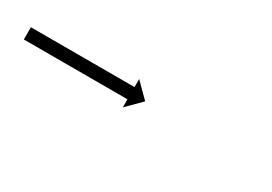

<svg xmlns="http://www.w3.org/2000/svg" viewBox="-15 -151 385 272"><g transform="rotate(30 177.5 -15.0)"><path d="M1.9 -25C1.3 -25 0.6 -25 0 -25V-5C0.6 -5 1.3 -5 1.9 -5C3.7 -5 5.5 -5 7.3 -5C10.1 -5 12.9 -5 15.6 -5C19.3 -5 22.9 -5 26.5 -5C30.8 -5 35 -5 39.3 -5C44.1 -5 48.9 -5 53.6 -5C58.7 -5 63.8 -5 68.9 -5C74.2 -5 79.5 -5 84.7 -5C90 -5 95.3 -5 100.6 -5C105.7 -5 110.8 -5 115.9 -5C120.6 -5 125.4 -5 130.2 -5C134.5 -5 138.7 -5 143 -5C146.6 -5 150.2 -5 153.9 -5C156.6 -5 159.4 -5 162.2 -5C164 -5 165.8 -5 167.6 -5C168.2 -5 168.9 -5 169.5 -5V8.2L192.7 -15L169.5 -38.2V-25C168.9 -25 168.2 -25 167.6 -25C165.8 -25 164 -25 162.2 -25C159.4 -25 156.6 -25 153.9 -25C150.2 -25 146.6 -25 143 -25C138.7 -25 134.5 -25 130.2 -25C125.4 -25 120.6 -25 115.9 -25C110.8 -25 105.7 -25 100.6 -25C95.3 -25 90 -25 84.7 -25C79.5 -25 74.2 -25 68.9 -25C63.8 -25 58.7 -25 53.6 -25C48.9 -25 44.1 -25 39.3 -25C35 -25 30.8 -25 26.5 -25C22.9 -25 19.3 -25 15.6 -25C12.9 -25 10.1 -25 7.3 -25C5.5 -25 3.7 -25 1.9 -25Z"/></g></svg>

Font: FRB American Cursive Just Arrows Semibold
Style: Italic
Weight: 600
Italic angle: -25°
Version: Version 2.0;Modular Font Editor K font №1